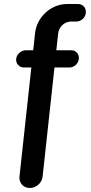

<svg xmlns="http://www.w3.org/2000/svg" viewBox="-20 -771 455 957"><path d="M251.5 -434.6H326.7C349.6 -434.6 370.6 -454.1 373 -477.5C375.5 -500.5 359.4 -520.5 335.9 -520.5H260.7L270 -605C273.4 -637.7 302.2 -663.6 334 -663.6H359.9C384.3 -663.6 405.3 -682.6 407.7 -706.5C410.6 -731.4 393.6 -751 369.1 -751H314.5C234.9 -751 163.6 -687 154.8 -606L145.5 -520.5H108.4C85 -520.5 63 -500.5 60.5 -477.5C58.1 -454.1 75.7 -434.6 99.1 -434.6H136.2L77.1 108.9C73.7 140.1 96.2 166 128.4 166C161.1 166 189 140.6 192.4 108.9Z"/></svg>

Font: Supermercado One
Style: Regular
Weight: 400
Designer: James Grieshaber
Foundry: James Grieshaber
Version: Version 1.002